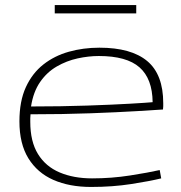

<svg xmlns="http://www.w3.org/2000/svg" viewBox="-20 -731 717 761"><path d="M341 10Q255 10 191.5 -18Q128 -46 92.5 -103.5Q57 -161 57 -250Q57 -330 82.5 -385.5Q108 -441 152 -475.5Q196 -510 253 -526Q310 -542 374 -542Q500 -542 563.5 -489Q627 -436 627 -322Q627 -317 627 -310Q627 -303 626 -297Q597 -295 522 -290.5Q447 -286 338.5 -282Q230 -278 101 -278Q100 -270 100 -262.5Q100 -255 100 -248Q100 -170 130.5 -120.5Q161 -71 216.5 -47.5Q272 -24 345 -24Q422 -24 495.5 -35.5Q569 -47 613 -57L619 -24Q574 -13 500 -1.5Q426 10 341 10ZM103 -309Q223 -309 325 -312.5Q427 -316 496 -320Q565 -324 585 -326Q584 -419 533 -464Q482 -509 372 -509Q331 -509 287.5 -499.5Q244 -490 205 -467.5Q166 -445 139 -406Q112 -367 103 -309ZM197 -678V-711H520V-678Z"/></svg>

Font: Georama Extended ExtraLight
Style: Regular
Weight: 200
Width: 7
Designer: Jean-Baptiste Levee
Foundry: Production Type
Version: Version 1.000